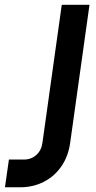

<svg xmlns="http://www.w3.org/2000/svg" viewBox="-48 -770 396 796"><path d="M-27.5 6.5 -11 -108.5H51Q81.5 -108.5 102.8 -127.8Q124 -147 128 -178.5L208 -750H323L243 -178.5Q235 -121.5 206.2 -80Q177.5 -38.5 133.2 -16Q89 6.5 34.5 6.5Z"/></svg>

Font: Mohave Light SemiBold
Style: Italic
Weight: 600
Italic angle: -8°
Version: Version 2.003